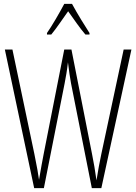

<svg xmlns="http://www.w3.org/2000/svg" viewBox="-20 -969 702 989"><path d="M351 -949H311C288 -905 246 -833 222 -799V-791H244C270 -822 305 -875 331 -911C359 -872 392 -823 420 -791H441V-799C425 -823 376 -902 351 -949ZM657 -714H617L502 -176C493 -134 485 -90 477 -40C469 -95 464 -127 454 -176L348 -714H311L205 -176C200 -151 189 -91 181 -43C178 -67 170 -113 157 -176L44 -714H5L156 0H206L313 -540C320 -578 325 -603 330 -648C336 -598 340 -573 346 -539L453 0H502Z"/></svg>

Font: Noto Sans Telugu ExtraCondensed ExtraLight
Style: Regular
Weight: 200
Width: 2
Designer: Jelle Bosma - Monotype Design Team
Foundry: Monotype Imaging Inc.
Version: Version 2.005